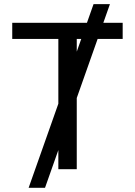

<svg xmlns="http://www.w3.org/2000/svg" viewBox="-20 -817 651 927"><path d="M431.6 -796.9 118.2 89.8H197.3L510.7 -796.9ZM39.1 -707V-628.9H261.7V0H350.6V-628.9H572.3V-707Z"/></svg>

Font: Pretendard Variable
Style: Regular
Weight: 400
Designer: Base glyphs from Inter by Rasmus Andersson; Hangeul glyphs from Noto Sans CJK(Source Han Sans) by Jang Soo-young and Kan
Foundry: Kil Hyung-jin
Version: Version 1.309;Glyphs 3.2 (3225)